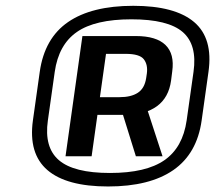

<svg xmlns="http://www.w3.org/2000/svg" viewBox="-20 -866 771 671"><path d="M357.7 -214.3Q212.3 -214.3 145.6 -271.7Q78.9 -329.2 95 -445.1L118.9 -614.9Q135.5 -732.3 218 -789Q300.5 -845.7 445.9 -845.7Q591.3 -845.7 658.3 -789Q725.2 -732.3 708.6 -614.9L684.7 -445.1Q668.6 -329.2 585.9 -271.7Q503.1 -214.3 357.7 -214.3ZM404.3 -482.3H495L548 -320H454.8ZM364.2 -261.5Q490.5 -261.5 554.7 -306.2Q618.8 -350.8 632.3 -445.1L656.3 -614.9Q669.8 -709.7 618.5 -754.1Q567.1 -798.5 439.4 -798.5Q312.1 -798.5 248.5 -754.1Q184.8 -709.7 171.3 -614.9L147.3 -445.1Q133.8 -350.8 185.9 -306.2Q237.9 -261.5 364.2 -261.5ZM268 -740H455.1Q526.3 -740 558.4 -708.7Q590.5 -677.4 581.9 -616.4L577.9 -584.7Q569.9 -525.2 528.6 -494.9Q487.2 -464.6 416.5 -464.6H316.1L324.7 -526.4H397.8Q438.1 -526.4 461.7 -541.8Q485.3 -557.2 490.8 -592.9L493.3 -609.7Q497.2 -640 482.6 -658.9Q467.9 -677.8 419.1 -677.8H329.8L353.6 -700L300.2 -320H209Z"/></svg>

Font: Pathway Extreme 8pt Thin
Style: Italic
Weight: 100
Italic angle: -8°
Designer: Eduardo Rodriguez Tunni
Foundry: Eduardo Rodriguez Tunni
Version: Version 1.000